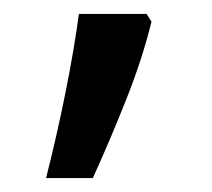

<svg xmlns="http://www.w3.org/2000/svg" viewBox="-20 -136 303 275"><path d="M190 -116 197 -105Q184 -52 161 6Q138 64 113 119H46Q61 60 73.5 -2Q86 -64 93 -116Z"/></svg>

Font: Noto Sans Bengali UI
Style: Regular
Weight: 400
Designer: Jelle Bosma - Monotype Design Team
Foundry: Monotype Imaging Inc.
Version: Version 2.003; ttfautohint (v1.8.4.7-5d5b)